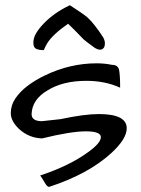

<svg xmlns="http://www.w3.org/2000/svg" viewBox="-20 -691 542 739"><path d="M360.4 -252Q467.8 -252 467.8 -197.3Q467.8 -156.2 408.2 -101.6Q319.3 -20.5 168.9 28.3Q162.1 28.3 153.8 14.6Q145.5 1 141.1 -6.3Q136.7 -13.7 134.8 -15.6Q247.1 -52.7 319.3 -105.5Q368.2 -140.6 368.2 -163.1Q368.2 -185.5 310.5 -185.5Q252.9 -185.5 141.6 -158.2Q90.8 -160.2 53.7 -194.3Q21.5 -224.6 21.5 -255.4Q21.5 -286.1 39.1 -312Q56.6 -337.9 85.9 -360.4Q115.2 -382.8 154.3 -401.4Q250 -447.3 352.5 -447.3Q382.8 -447.3 411.1 -441.4Q434.6 -441.4 438.5 -420.9Q442.4 -400.4 442.4 -353.5Q384.8 -379.9 312.5 -379.9Q222.7 -379.9 164.1 -343.8Q103.5 -308.6 101.6 -252Q101.6 -224.6 141.6 -224.6L212.9 -232.4Q304.7 -252 360.4 -252ZM147.5 -599.6Q188.5 -642.6 249 -670.9Q298.8 -638.7 315.4 -625Q342.8 -600.6 377.9 -545.9Q383.8 -534.2 383.8 -523.9Q383.8 -513.7 379.9 -507.8Q369.1 -492.2 344.7 -506.8Q308.6 -533.2 302.2 -539.1Q295.9 -544.9 284.2 -557.6Q272.5 -570.3 242.2 -599.6Q182.6 -558.6 161.1 -523.4Q154.3 -511.7 148.4 -498Q130.9 -498 119.6 -502.9Q108.4 -507.8 108.4 -526.4Q108.4 -544.9 118.7 -562.5Q128.9 -580.1 147.5 -599.6Z"/></svg>

Font: Architects Daughter
Style: Regular
Weight: 400
Designer: Kimberly Geswein
Foundry: Kimberly Geswein
Version: Version 1.003 2010